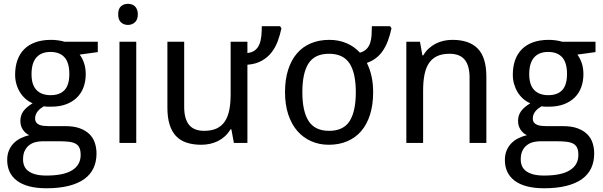

<svg xmlns="http://www.w3.org/2000/svg" viewBox="-20 -757 3194 1017"><path d="M498 -536.1V-481L401.9 -467.8Q415.5 -450.7 424.8 -424.1Q434.1 -397.5 434.1 -363.8Q434.1 -326.7 422.6 -295.2Q411.1 -263.7 387.9 -240.7Q364.7 -217.8 330.6 -204.8Q296.4 -191.9 251 -191.9Q240.2 -191.9 229.5 -192.1Q218.8 -192.4 211.9 -193.8Q203.6 -189 195.6 -182.9Q187.5 -176.8 180.9 -168.9Q174.3 -161.1 170.2 -151.4Q166 -141.6 166 -129.9Q166 -116.7 171.9 -108.6Q177.7 -100.6 187.7 -96.2Q197.8 -91.8 211.4 -90.3Q225.1 -88.9 240.2 -88.9H326.2Q371.6 -88.9 402.8 -77.4Q434.1 -65.9 453.9 -46.4Q473.6 -26.9 482.4 -0.2Q491.2 26.4 491.2 56.2Q491.2 99.1 475.3 133.3Q459.5 167.5 426.8 191.2Q394 214.8 344 227.5Q293.9 240.2 226.1 240.2Q173.8 240.2 134.8 230Q95.7 219.7 69.8 200.2Q43.9 180.7 31 153.1Q18.1 125.5 18.1 90.8Q18.1 61.5 27.6 39.3Q37.1 17.1 53.2 1Q69.3 -15.1 90.6 -25.4Q111.8 -35.6 134.8 -41Q114.3 -50.3 101.1 -70.3Q87.9 -90.3 87.9 -116.2Q87.9 -146 103.5 -167.7Q119.1 -189.5 152.8 -210Q131.8 -218.8 114.5 -234.1Q97.2 -249.5 85.2 -269.3Q73.2 -289.1 66.7 -312.5Q60.1 -335.9 60.1 -360.8Q60.1 -404.3 72.3 -438.5Q84.5 -472.7 108.4 -496.6Q132.3 -520.5 168 -533.2Q203.6 -545.9 251 -545.9Q269 -545.9 288.3 -543.2Q307.6 -540.5 320.8 -536.1ZM102.1 87.9Q102.1 106 108.4 121.6Q114.7 137.2 129.2 148.4Q143.6 159.7 167.2 166.3Q190.9 172.9 226.1 172.9Q316.9 172.9 362.1 144.8Q407.2 116.7 407.2 64Q407.2 41.5 401.4 27.3Q395.5 13.2 382.1 5.1Q368.7 -2.9 346.7 -5.9Q324.7 -8.8 293 -8.8H207Q189.9 -8.8 171.4 -4.9Q152.8 -1 137.5 9.8Q122.1 20.5 112.1 39.3Q102.1 58.1 102.1 87.9ZM147 -363.8Q147 -307.6 173.3 -280.3Q199.7 -252.9 248 -252.9Q296.9 -252.9 322 -280Q347.2 -307.1 347.2 -365.2Q347.2 -425.3 321.5 -453.6Q295.9 -481.9 247.1 -481.9Q198.7 -481.9 172.9 -452.6Q147 -423.3 147 -363.8Z M701.7 0H612.8V-536.1H701.7ZM606 -681.2Q606 -710.4 620.8 -723.6Q635.7 -736.8 657.7 -736.8Q668.5 -736.8 678 -733.6Q687.5 -730.5 694.6 -723.6Q701.7 -716.8 705.8 -706.3Q710 -695.8 710 -681.2Q710 -652.8 694.6 -638.9Q679.2 -625 657.7 -625Q635.7 -625 620.8 -638.7Q606 -652.3 606 -681.2Z M1218.8 0 1205.6 -71.8H1200.7Q1188.5 -50.8 1171.6 -35.4Q1154.8 -20 1134.8 -10Q1114.7 0 1092.3 4.9Q1069.8 9.8 1046.4 9.8Q1002 9.8 968.3 -1.5Q934.6 -12.7 912.1 -36.6Q889.6 -60.5 878.2 -97.7Q866.7 -134.8 866.7 -186V-536.1H955.6V-190.9Q955.6 -127.4 981.4 -95.7Q1007.3 -64 1061.5 -64Q1101.1 -64 1127.9 -76.7Q1154.8 -89.4 1171.1 -114Q1187.5 -138.7 1194.6 -174.8Q1201.7 -210.9 1201.7 -257.8V-536.1H1290.5V-476.1Q1315.9 -479 1331.1 -491.2Q1346.2 -503.4 1354 -522.5Q1361.8 -541.5 1364.3 -566.2Q1366.7 -590.8 1366.7 -618.2H1463.4L1470.7 -606.9Q1463.4 -572.3 1451.2 -539.1Q1439 -505.9 1418.2 -479.2Q1397.5 -452.6 1366.2 -435.1Q1335 -417.5 1290.5 -414.1V0Z M1956.5 -269Q1956.5 -202.1 1940.2 -150.1Q1923.8 -98.1 1893.3 -62.7Q1862.8 -27.3 1819.3 -8.8Q1775.9 9.8 1721.7 9.8Q1671.4 9.8 1628.9 -8.8Q1586.4 -27.3 1555.4 -62.7Q1524.4 -98.1 1507.1 -150.1Q1489.7 -202.1 1489.7 -269Q1489.7 -335.4 1506.1 -387Q1522.5 -438.5 1552.7 -473.9Q1583 -509.3 1626.7 -527.6Q1670.4 -545.9 1724.6 -545.9Q1773.4 -545.9 1814.7 -528.6Q1856 -511.2 1886.7 -478Q1909.2 -484.4 1921.9 -497.8Q1934.6 -511.2 1940.7 -529.5Q1946.8 -547.9 1948.2 -570.6Q1949.7 -593.3 1949.7 -618.2H2046.4L2053.7 -606.9Q2045.9 -570.8 2034.9 -541.5Q2023.9 -512.2 2008.5 -489.3Q1993.2 -466.3 1972.2 -450Q1951.2 -433.6 1923.3 -423.8Q1939 -392.1 1947.8 -353.5Q1956.5 -314.9 1956.5 -269ZM1581.5 -269Q1581.5 -167 1615 -115.5Q1648.4 -64 1723.6 -64Q1798.8 -64 1831.8 -115.5Q1864.7 -167 1864.7 -269Q1864.7 -370.6 1831.3 -421.4Q1797.9 -472.2 1722.7 -472.2Q1647.5 -472.2 1614.5 -421.4Q1581.5 -370.6 1581.5 -269Z M2467.3 0V-345.2Q2467.3 -408.7 2441.7 -440.4Q2416 -472.2 2361.3 -472.2Q2321.8 -472.2 2294.9 -459.5Q2268.1 -446.8 2251.7 -421.9Q2235.4 -397 2228.3 -360.8Q2221.2 -324.7 2221.2 -277.8V0H2132.3V-536.1H2204.6L2217.3 -463.9H2222.2Q2234.4 -484.9 2251.2 -500.2Q2268.1 -515.6 2288.1 -525.9Q2308.1 -536.1 2330.6 -541Q2353 -545.9 2376.5 -545.9Q2465.8 -545.9 2511 -499.3Q2556.2 -452.6 2556.2 -350.1V0Z M3134.3 -536.1V-481L3038.1 -467.8Q3051.8 -450.7 3061 -424.1Q3070.3 -397.5 3070.3 -363.8Q3070.3 -326.7 3058.8 -295.2Q3047.4 -263.7 3024.2 -240.7Q3001 -217.8 2966.8 -204.8Q2932.6 -191.9 2887.2 -191.9Q2876.5 -191.9 2865.7 -192.1Q2855 -192.4 2848.1 -193.8Q2839.8 -189 2831.8 -182.9Q2823.7 -176.8 2817.1 -168.9Q2810.5 -161.1 2806.4 -151.4Q2802.2 -141.6 2802.2 -129.9Q2802.2 -116.7 2808.1 -108.6Q2814 -100.6 2824 -96.2Q2834 -91.8 2847.7 -90.3Q2861.3 -88.9 2876.5 -88.9H2962.4Q3007.8 -88.9 3039.1 -77.4Q3070.3 -65.9 3090.1 -46.4Q3109.9 -26.9 3118.7 -0.2Q3127.4 26.4 3127.4 56.2Q3127.4 99.1 3111.6 133.3Q3095.7 167.5 3063 191.2Q3030.3 214.8 2980.2 227.5Q2930.2 240.2 2862.3 240.2Q2810.1 240.2 2771 230Q2731.9 219.7 2706.1 200.2Q2680.2 180.7 2667.2 153.1Q2654.3 125.5 2654.3 90.8Q2654.3 61.5 2663.8 39.3Q2673.3 17.1 2689.5 1Q2705.6 -15.1 2726.8 -25.4Q2748 -35.6 2771 -41Q2750.5 -50.3 2737.3 -70.3Q2724.1 -90.3 2724.1 -116.2Q2724.1 -146 2739.7 -167.7Q2755.4 -189.5 2789.1 -210Q2768.1 -218.8 2750.7 -234.1Q2733.4 -249.5 2721.4 -269.3Q2709.5 -289.1 2702.9 -312.5Q2696.3 -335.9 2696.3 -360.8Q2696.3 -404.3 2708.5 -438.5Q2720.7 -472.7 2744.6 -496.6Q2768.6 -520.5 2804.2 -533.2Q2839.8 -545.9 2887.2 -545.9Q2905.3 -545.9 2924.6 -543.2Q2943.8 -540.5 2957 -536.1ZM2738.3 87.9Q2738.3 106 2744.6 121.6Q2751 137.2 2765.4 148.4Q2779.8 159.7 2803.5 166.3Q2827.1 172.9 2862.3 172.9Q2953.1 172.9 2998.3 144.8Q3043.5 116.7 3043.5 64Q3043.5 41.5 3037.6 27.3Q3031.7 13.2 3018.3 5.1Q3004.9 -2.9 2982.9 -5.9Q2960.9 -8.8 2929.2 -8.8H2843.3Q2826.2 -8.8 2807.6 -4.9Q2789.1 -1 2773.7 9.8Q2758.3 20.5 2748.3 39.3Q2738.3 58.1 2738.3 87.9ZM2783.2 -363.8Q2783.2 -307.6 2809.6 -280.3Q2835.9 -252.9 2884.3 -252.9Q2933.1 -252.9 2958.3 -280Q2983.4 -307.1 2983.4 -365.2Q2983.4 -425.3 2957.8 -453.6Q2932.1 -481.9 2883.3 -481.9Q2835 -481.9 2809.1 -452.6Q2783.2 -423.3 2783.2 -363.8Z"/></svg>

Font: WenQuanYi Micro Hei
Style: Regular
Weight: 400
Foundry: Ascender Corporation
Version: Version 0.2.0-beta